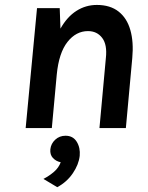

<svg xmlns="http://www.w3.org/2000/svg" viewBox="-20 -519 601 778"><path d="M84 0 130 -486H222L225 -403Q252 -451 289.8 -475Q327.5 -499 372.5 -499Q426.5 -499 460.5 -472.2Q494.5 -445.5 508.2 -397.2Q522 -349 516 -284L490 0H383L409 -284Q415 -338 394 -365.5Q373 -393 336.5 -393Q288 -393 253.2 -348.8Q218.5 -304.5 210 -217L190 0ZM212 239.5 156 206Q180 193.5 199 177Q218 160.5 226 138.5Q207 134.5 194.5 121.2Q182 108 184 86Q186.5 63 203.8 47Q221 31 245.5 31Q276 31 291 55.5Q306 80 303 112.5Q299 148 275 183.2Q251 218.5 212 239.5Z"/></svg>

Font: Karla
Style: Bold Italic
Weight: 700
Italic angle: -8°
Designer: Jonathan Pinhorn
Version: Version 2.004;gftools[0.9.33]